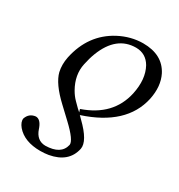

<svg xmlns="http://www.w3.org/2000/svg" viewBox="-162 -549 835 894"><g transform="rotate(30 256.0 -102.0)"><path d="M237.3 -23.9 251.5 -11.2 246.6 -26.9Q395.5 -78.1 425.3 -213.9Q443.4 -299.3 411.6 -357.4Q384.3 -404.3 331.1 -404.8Q225.6 -404.8 177.7 -281.2Q166.5 -252 159.2 -216.8Q145.5 -153.3 182.1 -88.9Q195.3 -65.9 212.4 -48.8ZM260.3 -2 275.4 13.2Q351.6 86.9 342.8 131.8Q325.2 213.9 227.5 231.4Q206.1 234.9 184.1 234.9Q98.1 234.9 56.2 186Q37.1 162.6 40.5 143.1Q52.2 109.9 86.4 106Q111.3 106 125.5 143.1Q127 147 127.9 149.9Q145 201.2 191.9 202.1Q275.4 200.7 288.6 142.1Q293 116.7 224.1 51.8L165 -3.9Q91.3 -72.8 77.6 -127.4Q69.3 -164.1 77.6 -206.1Q106.9 -344.7 222.2 -406.2Q283.7 -438.5 349.1 -439Q454.1 -439 494.1 -360.8Q521.5 -305.7 505.9 -231Q470.7 -70.8 260.3 -2Z"/></g></svg>

Font: Linux Biolinum Slanted O
Style: Slanted
Weight: 400
Designer: Philipp H. Poll
Foundry: Philipp H. Poll
Version: Version 1.0.4